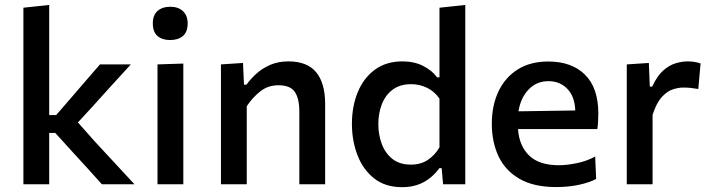

<svg xmlns="http://www.w3.org/2000/svg" viewBox="-20 -764 2946 796"><path d="M77 0V-732L184 -743.5V-287H213L277 -361Q306 -395 335.8 -429.2Q365.5 -463.5 394.5 -497H522.5Q482 -453 442 -409Q402 -365 362.5 -321L303 -256.5L373 -177.5Q414 -133 455.5 -88.5Q497 -44 537.5 0H402.5Q373 -33 343.2 -65.8Q313.5 -98.5 284 -130.5L209 -213H184V0Z M633 0V-497L740 -500.5V0ZM685 -598Q652.5 -598 633 -614.8Q613.5 -631.5 613.5 -667.5Q613.5 -701 633.2 -718.5Q653 -736 686 -736Q719 -736 738.5 -717.8Q758 -699.5 758 -667.5Q758 -631.5 738.5 -614.8Q719 -598 685 -598Z M896 0V-497L987.5 -503L991.5 -413H1002Q1018 -436 1042.5 -458.2Q1067 -480.5 1100.2 -495Q1133.5 -509.5 1176 -509.5Q1253.5 -509.5 1290.8 -464.5Q1328 -419.5 1328 -332.5V0H1221V-301.5Q1221 -355.5 1202.2 -383Q1183.5 -410.5 1134.5 -410.5Q1091 -410.5 1058.8 -385Q1026.5 -359.5 1003 -323.5V0Z M1647 12Q1577 12 1531 -24.5Q1485 -61 1462 -120.8Q1439 -180.5 1439 -250Q1439 -323.5 1463.5 -382.5Q1488 -441.5 1534.8 -475.5Q1581.5 -509.5 1648.5 -509.5Q1697.5 -509.5 1734.2 -490.8Q1771 -472 1792 -443.5H1802V-732L1909 -743.5V0H1817L1811 -67H1802Q1773.5 -28.5 1735.2 -8.2Q1697 12 1647 12ZM1683.5 -81.5Q1724 -81.5 1753.2 -100.8Q1782.5 -120 1802 -153V-355Q1781.5 -385 1750.5 -400Q1719.5 -415 1684.5 -415Q1638.5 -415 1608.2 -392.5Q1578 -370 1563.2 -332.2Q1548.5 -294.5 1548.5 -249Q1548.5 -205.5 1562.8 -167.2Q1577 -129 1606.8 -105.2Q1636.5 -81.5 1683.5 -81.5Z M2285 11.5Q2193.5 11.5 2134.5 -22.2Q2075.5 -56 2047.2 -115.2Q2019 -174.5 2019 -251Q2019 -326.5 2046.5 -384.8Q2074 -443 2126.2 -476Q2178.5 -509 2253 -509Q2350 -509 2405.2 -454.5Q2460.5 -400 2460.5 -293.5Q2460.5 -255.5 2456.5 -229H2127.5Q2132.5 -159 2174 -119Q2215.5 -79 2296.5 -79Q2330 -79 2371.2 -87.5Q2412.5 -96 2447.5 -115L2451.5 -22Q2423 -7 2380.2 2.2Q2337.5 11.5 2285 11.5ZM2254 -427.5Q2204.5 -427.5 2171.5 -393Q2138.5 -358.5 2129.5 -302.5L2365 -306Q2363 -363.5 2332.2 -395.5Q2301.5 -427.5 2254 -427.5Z M2578.5 0V-497L2670 -503L2674 -405H2684Q2704 -449 2729.5 -471.5Q2755 -494 2781.5 -501.8Q2808 -509.5 2831 -509.5Q2843.5 -509.5 2857.8 -507.5Q2872 -505.5 2884.5 -501L2875 -395Q2857.5 -398 2843.5 -399.5Q2829.5 -401 2811.5 -401Q2793 -401 2769.5 -393.5Q2746 -386 2723.8 -361.8Q2701.5 -337.5 2685.5 -288V0Z"/></svg>

Font: Commissioner Medium
Style: Regular
Weight: 500
Designer: Kostas Bartsokas
Foundry: Kostas Bartsokas
Version: Version 1.000; ttfautohint (v1.8.3)